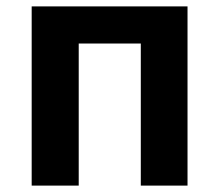

<svg xmlns="http://www.w3.org/2000/svg" viewBox="-20 -580 685 600"><path d="M79 0V-560H566V0H420V-444H226V0Z"/></svg>

Font: Source Han Sans TC
Style: Bold
Weight: 700
Designer: Ryoko NISHIZUKA Ë•øÂ°öÊ∂ºÂ≠ê (kana, bopomofo & ideographs); Paul D. Hunt (Latin, Greek & Cyrillic); Sandoll Communicatio
Foundry: Adobe
Version: Version 2.004;hotconv 1.0.118;makeotfexe 2.5.65603